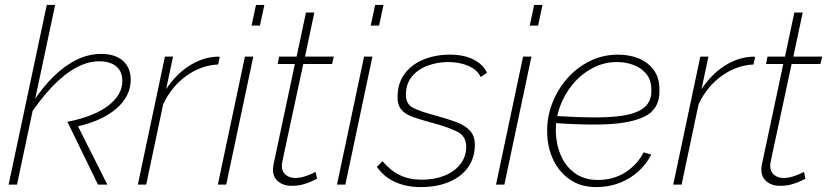

<svg xmlns="http://www.w3.org/2000/svg" viewBox="-20 -750 3360 780"><path d="M254 -255Q363 -277 420 -321Q477 -365 477 -421Q477 -460 452 -480.5Q427 -501 383 -501Q337 -501 289 -475Q241 -449 192 -398Q143 -347 93 -270L112 -333Q154 -397 199.5 -441Q245 -485 293 -508Q341 -531 390 -531Q448 -531 479.5 -503Q511 -475 511 -426Q511 -360 454 -310Q397 -260 297 -237L416 0H378ZM170 -730H204L49 0H15Z M650 -520H683L655 -388Q695 -448 747 -481.5Q799 -515 852 -519Q858 -520 863.5 -520Q869 -520 873 -519L866 -488Q798 -485 738 -442.5Q678 -400 643 -327L574 0H540Z M975 -520H1009L899 0H865ZM1020 -730H1054L1036 -646H1002Z M1089 -61Q1089 -66 1089.5 -71Q1090 -76 1091 -81L1178 -490H1108L1114 -520H1185L1223 -699H1257L1219 -520H1336L1329 -490H1212L1134 -127Q1129 -104 1127 -93Q1125 -82 1125 -76Q1125 -52 1141 -39.5Q1157 -27 1178 -27Q1199 -27 1217 -33Q1235 -39 1247.5 -44.5Q1260 -50 1262 -52L1268 -24Q1266 -23 1251 -15.5Q1236 -8 1213.5 -1.5Q1191 5 1165 5Q1132 5 1110.5 -12.5Q1089 -30 1089 -61Z M1459 -520H1493L1383 0H1349ZM1504 -730H1538L1520 -646H1486Z M1689 10Q1631 10 1585.5 -10.5Q1540 -31 1511 -72L1534 -95Q1566 -57 1604.5 -38.5Q1643 -20 1693 -20Q1745 -20 1786 -36.5Q1827 -53 1850.5 -83.5Q1874 -114 1874 -154Q1874 -197 1837 -215.5Q1800 -234 1732 -252Q1688 -264 1657 -275Q1626 -286 1610.5 -304.5Q1595 -323 1595 -355Q1595 -412 1624 -450.5Q1653 -489 1701.5 -508.5Q1750 -528 1807 -528Q1867 -528 1906 -507Q1945 -486 1958 -454L1933 -437Q1919 -467 1882.5 -482.5Q1846 -498 1800 -498Q1759 -498 1719.5 -484Q1680 -470 1654.5 -440.5Q1629 -411 1629 -364Q1629 -327 1658 -312Q1687 -297 1745 -282Q1796 -268 1832.5 -254.5Q1869 -241 1889 -219.5Q1909 -198 1909 -162Q1909 -108 1880.5 -69Q1852 -30 1802.5 -10Q1753 10 1689 10Z M2105 -520H2139L2029 0H1995ZM2150 -730H2184L2166 -646H2132Z M2401 10Q2340 10 2296 -20Q2252 -50 2228 -100Q2204 -150 2203 -210Q2201 -270 2222 -326.5Q2243 -383 2282 -428.5Q2321 -474 2374.5 -501Q2428 -528 2491 -528Q2537 -528 2575 -512.5Q2613 -497 2636 -465.5Q2659 -434 2659 -386Q2662 -307 2596.5 -275.5Q2531 -244 2397 -244Q2359 -244 2317 -245.5Q2275 -247 2223 -251L2231 -279Q2285 -276 2324.5 -274.5Q2364 -273 2400 -273Q2486 -273 2536 -285.5Q2586 -298 2607 -323Q2628 -348 2626 -385Q2626 -426 2605 -450.5Q2584 -475 2552.5 -486.5Q2521 -498 2487 -498Q2433 -498 2386.5 -473Q2340 -448 2306.5 -407.5Q2273 -367 2255 -317.5Q2237 -268 2238 -219Q2239 -163 2259 -117.5Q2279 -72 2317 -45.5Q2355 -19 2409 -19Q2472 -19 2520 -49.5Q2568 -80 2595 -131L2626 -122Q2605 -82 2572 -52.5Q2539 -23 2496 -6.5Q2453 10 2401 10Z M2825 -520H2858L2830 -388Q2870 -448 2922 -481.5Q2974 -515 3027 -519Q3033 -520 3038.5 -520Q3044 -520 3048 -519L3041 -488Q2973 -485 2913 -442.5Q2853 -400 2818 -327L2749 0H2715Z M3073 -61Q3073 -66 3073.5 -71Q3074 -76 3075 -81L3162 -490H3092L3098 -520H3169L3207 -699H3241L3203 -520H3320L3313 -490H3196L3118 -127Q3113 -104 3111 -93Q3109 -82 3109 -76Q3109 -52 3125 -39.5Q3141 -27 3162 -27Q3183 -27 3201 -33Q3219 -39 3231.5 -44.5Q3244 -50 3246 -52L3252 -24Q3250 -23 3235 -15.5Q3220 -8 3197.5 -1.5Q3175 5 3149 5Q3116 5 3094.5 -12.5Q3073 -30 3073 -61Z"/></svg>

Font: Raleway Thin ExtraLight
Style: Italic
Weight: 250
Italic angle: -12°
Version: Version 4.026